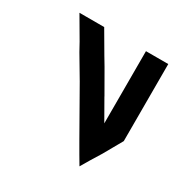

<svg xmlns="http://www.w3.org/2000/svg" viewBox="-84 -671 386 410"><g transform="rotate(30 109.5 -466.0)"><path d="M0 -608 31 -555 42 -535 74 -481 136 -372 151 -346 164 -324 177 -346 193 -372 219 -418V-481V-524V-535V-555V-608H164V-555V-535V-481V-430L136 -479L135 -481L104 -535L92 -555L61 -608Z"/></g></svg>

Font: ABC-Triangle-Monogram
Style: Regular
Weight: 400
Designer: Sadat Fauzi
Foundry: Intuisi Creative
Version: Version 001.000